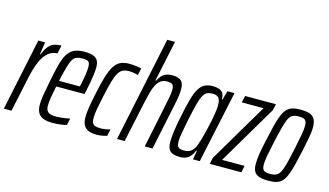

<svg xmlns="http://www.w3.org/2000/svg" viewBox="-89 -1023 2248 1311"><g transform="rotate(15 1034.5 -367.5)"><path d="M-3 0 104 -510H152L139 -423H143Q159 -463 177 -483.5Q195 -504 217 -511Q239 -518 266 -518L253 -459Q224 -459 201 -444.5Q178 -430 160.5 -404Q143 -378 129.5 -341Q116 -304 106 -258L51 0Z M344 8Q303 8 277 -2Q251 -12 239 -34Q227 -56 227 -91Q227 -120 233.5 -160Q240 -200 251 -254Q265 -328 278 -378.5Q291 -429 309 -459.5Q327 -490 355.5 -504Q384 -518 428 -518Q466 -518 489.5 -510Q513 -502 523.5 -484Q534 -466 534 -434Q534 -415 530.5 -387Q527 -359 521 -325.5Q515 -292 507 -255L503 -239H303Q293 -191 287.5 -157.5Q282 -124 282 -100Q282 -77 289.5 -64Q297 -51 312.5 -45.5Q328 -40 352 -40Q366 -40 385 -41.5Q404 -43 422.5 -46Q441 -49 452 -52L442 -4Q431 -1 414.5 2Q398 5 380 6.5Q362 8 344 8ZM312 -281H459L465 -307Q471 -335 476 -368Q481 -401 481 -423Q481 -444 475.5 -454Q470 -464 458.5 -467Q447 -470 430 -470Q404 -470 387 -464Q370 -458 358.5 -438.5Q347 -419 336.5 -381.5Q326 -344 312 -281Z M656 8Q617 8 594 -2.5Q571 -13 560.5 -34.5Q550 -56 550 -88Q550 -120 556.5 -160Q563 -200 574 -252Q590 -332 605.5 -383Q621 -434 639.5 -464Q658 -494 684 -506Q710 -518 745 -518Q768 -518 792.5 -515Q817 -512 832 -508L822 -459Q808 -463 790 -466Q772 -469 757 -469Q732 -469 714 -460.5Q696 -452 682.5 -429.5Q669 -407 657 -365Q645 -323 631 -257Q619 -200 612 -162.5Q605 -125 605 -99Q605 -75 611.5 -62.5Q618 -50 632 -45.5Q646 -41 667 -41Q684 -41 703.5 -44Q723 -47 737 -52L727 -4Q712 1 692.5 4.5Q673 8 656 8Z M797 0 953 -743H1008L947 -454H952Q960 -471 972 -485.5Q984 -500 1003 -509Q1022 -518 1049 -518Q1079 -518 1097.5 -510Q1116 -502 1124 -485Q1132 -468 1132 -439Q1132 -419 1128 -390Q1124 -361 1117 -330L1048 0H993L1057 -308Q1066 -350 1070.5 -377.5Q1075 -405 1075 -422Q1075 -450 1063.5 -459Q1052 -468 1025 -468Q999 -468 981 -454.5Q963 -441 951 -417.5Q939 -394 930.5 -362.5Q922 -331 914 -295L851 0Z M1246 8Q1214 8 1193 0.5Q1172 -7 1162.5 -25.5Q1153 -44 1153 -77Q1153 -107 1159 -151Q1165 -195 1177 -254Q1193 -333 1207 -384.5Q1221 -436 1238.5 -465Q1256 -494 1279.5 -506Q1303 -518 1336 -518Q1360 -518 1379 -512Q1398 -506 1408.5 -491Q1419 -476 1418 -447H1423L1441 -510H1491L1382 0H1334L1345 -63H1340Q1327 -32 1311 -17Q1295 -2 1278 3Q1261 8 1246 8ZM1261 -42Q1281 -42 1296.5 -49.5Q1312 -57 1323.5 -72Q1335 -87 1343 -111Q1349 -128 1357 -156Q1365 -184 1373 -217Q1381 -250 1388 -284.5Q1395 -319 1399.5 -349.5Q1404 -380 1404 -402Q1404 -438 1391 -453Q1378 -468 1349 -468Q1326 -468 1310.5 -461Q1295 -454 1283 -433Q1271 -412 1259.5 -369.5Q1248 -327 1233 -255Q1221 -194 1214 -155.5Q1207 -117 1207 -95Q1207 -72 1212.5 -61Q1218 -50 1230 -46Q1242 -42 1261 -42Z M1453 0 1462 -44 1709 -462H1555L1566 -510H1784L1774 -466L1527 -48H1686L1676 0Z M1870 8Q1830 8 1804.5 0Q1779 -8 1767.5 -27.5Q1756 -47 1756 -83Q1756 -112 1762.5 -154Q1769 -196 1782 -253Q1796 -318 1807.5 -364Q1819 -410 1831.5 -440Q1844 -470 1860 -487Q1876 -504 1899 -511Q1922 -518 1955 -518Q1996 -518 2021 -509.5Q2046 -501 2057.5 -479.5Q2069 -458 2069 -420Q2069 -392 2061.5 -351Q2054 -310 2042 -253Q2028 -189 2016.5 -144Q2005 -99 1993 -69.5Q1981 -40 1965 -23Q1949 -6 1926 1Q1903 8 1870 8ZM1867 -40Q1888 -40 1902.5 -44.5Q1917 -49 1928 -61.5Q1939 -74 1948 -98Q1957 -122 1966 -160Q1975 -198 1987 -253Q2000 -316 2007 -355.5Q2014 -395 2014 -418Q2014 -439 2008 -450.5Q2002 -462 1990 -466Q1978 -470 1959 -470Q1932 -470 1915.5 -462.5Q1899 -455 1887.5 -433Q1876 -411 1864.5 -368Q1853 -325 1837 -253Q1824 -193 1817 -154Q1810 -115 1810 -91Q1810 -71 1816 -59.5Q1822 -48 1834.5 -44Q1847 -40 1867 -40Z"/></g></svg>

Font: Saira UltraCondensed
Style: Italic
Weight: 400
Width: 1
Italic angle: -12°
Designer: Hector Gatti with collaboration of the Omnibus-Type team
Foundry: Omnibus-Type
Version: Version 1.101